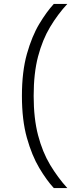

<svg xmlns="http://www.w3.org/2000/svg" viewBox="-20 -808 412 981"><path d="M92 -318Q92 -442 117.5 -532.5Q143 -623 180.5 -685.5Q218 -748 255 -788H324Q275 -735 236 -670Q197 -605 174.5 -519.5Q152 -434 152 -318Q152 -203 174.5 -117Q197 -31 236 34Q275 99 324 153H255Q218 113 180.5 50Q143 -13 117.5 -103.5Q92 -194 92 -318Z"/></svg>

Font: 42dot Sans Light Light
Style: Regular
Weight: 300
Version: Version 1.000